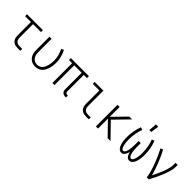

<svg xmlns="http://www.w3.org/2000/svg" viewBox="263 -2036 3325 3325"><g transform="rotate(45 1925.0 -374.0)"><path d="M446 0H377Q357 0 336 -3.5Q315 -7 296.5 -16Q278 -25 263 -40Q248 -55 239 -74Q230 -93 226.5 -113.5Q223 -134 223 -155V-483H80V-530H470V-483H275V-155Q275 -133 280.5 -112.5Q286 -92 300.5 -76.5Q315 -61 335.5 -54Q356 -47 377 -47H446Z M821 12Q794 12 767 5.5Q740 -1 717 -15.5Q694 -30 676.5 -51.5Q659 -73 648.5 -98Q638 -123 634 -150.5Q630 -178 630 -205V-530H682V-205Q682 -184 684.5 -163.5Q687 -143 694.5 -123.5Q702 -104 714 -87Q726 -70 742.5 -58Q759 -46 779.5 -40.5Q800 -35 821 -35Q849 -35 875 -46.5Q901 -58 919.5 -79Q938 -100 949 -126Q960 -152 967 -179.5Q974 -207 977 -235Q980 -263 980 -291Q980 -352 965 -411.5Q950 -471 922 -525L967 -547Q999 -488 1015.5 -422.5Q1032 -357 1032 -290Q1032 -256 1027.5 -221.5Q1023 -187 1013.5 -154Q1004 -121 988 -90Q972 -59 947 -35Q922 -11 888.5 0.5Q855 12 821 12Z M1576 12H1561Q1543 12 1524.5 7Q1506 2 1492 -11Q1478 -24 1472 -42Q1466 -60 1466 -79V-483H1284V0H1232V-483H1154V-530H1596V-483H1518V-79Q1518 -70 1520.5 -61.5Q1523 -53 1529 -47Q1535 -41 1544 -38Q1553 -35 1561 -35H1576Z M2123 0H2054Q2033 0 2012.5 -3.5Q1992 -7 1973 -16Q1954 -25 1939 -40Q1924 -55 1915 -74Q1906 -93 1902.5 -113.5Q1899 -134 1899 -155V-483H1737V-530H1951V-155Q1951 -133 1956.5 -112.5Q1962 -92 1976.5 -76.5Q1991 -61 2012 -54Q2033 -47 2054 -47H2123Z M2655 0H2585L2349 -243V0H2297V-530H2349V-287L2585 -530H2655L2397 -265Z M3123 12Q3109 12 3096 7Q3083 2 3073 -7Q3063 -16 3055.5 -27.5Q3048 -39 3042.5 -51.5Q3037 -64 3032.5 -77Q3028 -90 3025 -103Q3022 -90 3017.5 -77Q3013 -64 3007.5 -51.5Q3002 -39 2994.5 -27.5Q2987 -16 2977 -7Q2967 2 2954 7Q2941 12 2927 12Q2907 12 2889.5 2Q2872 -8 2859.5 -24Q2847 -40 2839 -58Q2831 -76 2825.5 -95.5Q2820 -115 2816.5 -134.5Q2813 -154 2810.5 -173.5Q2808 -193 2807 -213Q2806 -233 2806 -253Q2806 -327 2820 -400Q2834 -473 2859 -542L2908 -525Q2883 -460 2870.5 -391Q2858 -322 2858 -253Q2858 -237 2858.5 -222Q2859 -207 2860 -191.5Q2861 -176 2863 -161Q2865 -146 2868 -131Q2871 -116 2875 -101.5Q2879 -87 2885 -73Q2891 -59 2902 -47Q2913 -35 2928 -35Q2941 -35 2951.5 -44Q2962 -53 2968 -64Q2974 -75 2978 -87.5Q2982 -100 2985 -112.5Q2988 -125 2990 -137.5Q2992 -150 2993.5 -162.5Q2995 -175 2996 -188Q2997 -201 2998 -214Q2999 -227 2999 -239.5Q2999 -252 2999 -265V-345H3051V-265Q3051 -252 3051 -239.5Q3051 -227 3052 -214Q3053 -201 3054 -188Q3055 -175 3056.5 -162.5Q3058 -150 3060 -137.5Q3062 -125 3065 -112.5Q3068 -100 3072 -87.5Q3076 -75 3082 -64Q3088 -53 3098.5 -44Q3109 -35 3122 -35Q3137 -35 3148 -47Q3159 -59 3165 -73Q3171 -87 3175 -101.5Q3179 -116 3182 -131Q3185 -146 3187 -161Q3189 -176 3190 -191.5Q3191 -207 3191.5 -222Q3192 -237 3192 -253Q3192 -322 3179.5 -391Q3167 -460 3142 -525L3191 -542Q3216 -473 3230 -400Q3244 -327 3244 -253Q3244 -233 3243 -213Q3242 -193 3239.5 -173.5Q3237 -154 3233.5 -134.5Q3230 -115 3224.5 -95.5Q3219 -76 3211 -58Q3203 -40 3190.5 -24Q3178 -8 3160.5 2Q3143 12 3123 12ZM2996 -610 3007 -760H3064L3043 -610Z M3541 0Q3541 -35 3532.5 -68.5Q3524 -102 3514.5 -135.5Q3505 -169 3494 -202Q3483 -235 3470.5 -267Q3458 -299 3445 -331Q3432 -363 3417.5 -395Q3403 -427 3388 -458Q3373 -489 3356 -519L3401 -542Q3431 -489 3456.5 -433Q3482 -377 3504.5 -320Q3527 -263 3547 -205Q3567 -147 3581 -87Q3597 -118 3612 -149Q3627 -180 3641 -212Q3655 -244 3668 -276Q3681 -308 3691.5 -341Q3702 -374 3710 -408Q3718 -442 3718 -477V-530H3770V-477Q3770 -445 3763.5 -413.5Q3757 -382 3747.5 -351.5Q3738 -321 3727 -290.5Q3716 -260 3703.5 -230.5Q3691 -201 3678 -172Q3665 -143 3651 -114Q3637 -85 3622.5 -56.5Q3608 -28 3593 0Z"/></g></svg>

Font: Lode Dark Term
Style: Regular
Weight: 400
Monospace: yes
Designer: Belleve Invis
Foundry: Belleve Invis
Version: Version 29.2.0